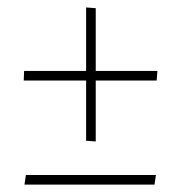

<svg xmlns="http://www.w3.org/2000/svg" viewBox="-20 -523 485 517"><path d="M237.8 -332H403.8L401.9 -306.2H237.8V-142.1L211.9 -144V-306.2H43.9L44.9 -332H211.9V-502.9L237.8 -501ZM396 -25.9H45.9L49.8 -51.8H399.9Z"/></svg>

Font: FoglihtenNo01
Style: Regular
Weight: 500
Version: Version 0.61